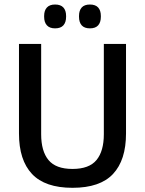

<svg xmlns="http://www.w3.org/2000/svg" viewBox="-20 -838 657 870"><path d="M308.5 13Q184 13 125 -49.8Q66 -112.5 66 -233V-639H166.5V-230Q166.5 -153 199.8 -112.8Q233 -72.5 308.5 -72.5Q384 -72.5 417.2 -112.8Q450.5 -153 450.5 -230V-639H551V-233Q551 -112.5 492.2 -49.8Q433.5 13 308.5 13ZM229.5 -709.5Q205 -709.5 192.5 -723.2Q180 -737 180 -762V-765.5Q180 -790.5 192.5 -804Q205 -817.5 229.5 -817.5Q255 -817.5 267.2 -804Q279.5 -790.5 279.5 -765.5V-762Q279.5 -737 267.2 -723.2Q255 -709.5 229.5 -709.5ZM387.5 -709.5Q362.5 -709.5 350.2 -723.2Q338 -737 338 -762V-765.5Q338 -790.5 350.2 -804Q362.5 -817.5 387.5 -817.5Q412.5 -817.5 424.8 -804Q437 -790.5 437 -765.5V-762Q437 -737 424.8 -723.2Q412.5 -709.5 387.5 -709.5Z"/></svg>

Font: Anek Tamil Medium Medium
Style: Regular
Weight: 500
Version: Version 1.003